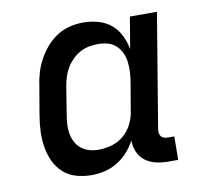

<svg xmlns="http://www.w3.org/2000/svg" viewBox="-65 -599 730 678"><g transform="rotate(-10 300.0 -260.0)"><path d="M211 8Q183 8 156.5 0.5Q130 -7 110.5 -24.5Q91 -42 79.5 -66.5Q68 -91 63.5 -118.5Q59 -146 60 -174Q61 -202 66 -231L83 -331Q86 -355 93 -379Q100 -403 112 -425.5Q124 -448 141 -468Q158 -488 179.5 -502Q201 -516 225.5 -522Q250 -528 274 -528Q302 -528 328.5 -520.5Q355 -513 374.5 -496.5Q394 -480 405.5 -456.5Q417 -433 422 -407L441 -520H538L470 -111Q469 -104 470 -97Q471 -90 475 -85Q479 -80 485.5 -78Q492 -76 499 -76H522L521 8H485Q463 8 441.5 3Q420 -2 403.5 -14.5Q387 -27 378.5 -46.5Q370 -66 370 -88Q359 -67 342 -48Q325 -29 303.5 -16Q282 -3 258.5 2.5Q235 8 211 8ZM251 -76Q274 -76 298.5 -83Q323 -90 342 -106.5Q361 -123 372 -145.5Q383 -168 386 -191L403 -291Q406 -309 407 -327Q408 -345 406 -362.5Q404 -380 397 -395.5Q390 -411 378 -422.5Q366 -434 349 -439Q332 -444 314 -444Q298 -444 281 -441Q264 -438 248.5 -429.5Q233 -421 220.5 -408.5Q208 -396 199 -381Q190 -366 185 -350Q180 -334 177 -317L161 -217Q158 -200 157 -183Q156 -166 159 -149.5Q162 -133 169.5 -119Q177 -105 189.5 -95Q202 -85 218 -80.5Q234 -76 251 -76Z"/></g></svg>

Font: Iosevka HT Medium Extended
Style: Italic
Weight: 500
Width: 7
Italic angle: -9°
Monospace: yes
Designer: Belleve Invis
Foundry: Belleve Invis
Version: Version 32.3.0; ttfautohint (v1.8.4)